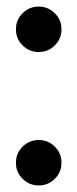

<svg xmlns="http://www.w3.org/2000/svg" viewBox="-20 -566 235 586"><path d="M167.5 -476.6Q168 -448.2 147.5 -427.7Q127 -407.2 98.1 -407.2Q69.3 -407.2 48.8 -427.7Q28.3 -448.2 28.8 -476.6Q28.3 -504.9 48.8 -525.4Q69.3 -545.9 98.1 -545.9Q127 -545.9 147.5 -525.4Q168 -504.9 167.5 -476.6ZM167.5 -69.3Q168 -41 147.5 -20.5Q127 0 98.1 0Q69.3 0 48.8 -20.5Q28.3 -41 28.8 -69.3Q28.3 -97.7 48.8 -118.2Q69.3 -138.7 98.1 -138.7Q127 -138.7 147.5 -118.2Q168 -97.7 167.5 -69.3Z"/></svg>

Font: Comfortaa
Style: Bold
Weight: 700
Designer: Johan Aakerlund
Foundry: Johan Aakerlund
Version: Version 2.001; ttfautohint (v1.4.1)